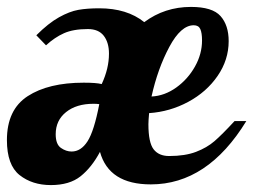

<svg xmlns="http://www.w3.org/2000/svg" viewBox="-28 -529 732 555"><path d="M28.5 -23C52.8 -3.7 83 6 119 6C155 6 183.7 -2.5 205 -19.5C226.3 -36.5 245 -60 261 -90C278.3 -27.3 327.3 4 408 4C517.3 4 609.3 -57 684 -179H650C626 -153 606.7 -133.7 592 -121C577.3 -108.3 559.5 -98 538.5 -90C517.5 -82 491.7 -78 461 -78C441 -78 426 -84.5 416 -97.5C406 -110.5 401 -134.7 401 -170C401 -176.7 401.7 -187.3 403 -202C443 -204.7 480.7 -215.5 516 -234.5C551.3 -253.5 579.7 -278.5 601 -309.5C622.3 -340.5 633 -374 633 -410C633 -440.7 625.2 -464.8 609.5 -482.5C593.8 -500.2 565.3 -509 524 -509C473.3 -509 428.3 -494.3 389 -465C355.7 -491.7 312.3 -505 259 -505C235.7 -505 215.5 -503.5 198.5 -500.5C181.5 -497.5 162.8 -490.3 142.5 -479C122.2 -467.7 100.3 -450.3 77 -427L105 -398C121.7 -413.3 139 -425 157 -433C175 -441 198 -445 226 -445C246.7 -445 262 -438.5 272 -425.5C282 -412.5 287 -395.3 287 -374C287 -345.3 280 -316 266 -286C255.3 -288.7 238 -290 214 -290C146 -290 92 -277 52 -251C12 -225 -8 -182.7 -8 -124C-8 -76 4.2 -42.3 28.5 -23ZM481.5 -276C459.2 -260 435.3 -251.3 410 -250C422 -304 439.2 -351.8 461.5 -393.5C483.8 -435.2 507.3 -456 532 -456C541.3 -456 547.7 -452.3 551 -445C554.3 -437.7 556 -426.7 556 -412C556 -386 549.2 -360.8 535.5 -336.5C521.8 -312.2 503.8 -292 481.5 -276ZM225 -120.5C212.3 -100.8 197 -91 179 -91C168.3 -91 158 -94.5 148 -101.5C138 -108.5 133 -121.7 133 -141C133 -167.7 143 -189 163 -205C183 -221 209.3 -229 242 -229C248.7 -229 254.3 -228.7 259 -228C249 -176 237.7 -140.2 225 -120.5Z"/></svg>

Font: DonutKreme
Style: Regular
Weight: 400
Designer: Impallari Type
Foundry: Impallari Type
Version: Version 2.100